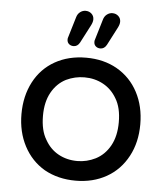

<svg xmlns="http://www.w3.org/2000/svg" viewBox="-52 -751 697 808"><g transform="rotate(5 297.0 -347.0)"><path d="M165 -21.5Q108.4 -54.7 77.1 -114.3Q45.9 -173.8 45.9 -249Q45.9 -325.2 77.1 -384.8Q108.4 -444.3 165.5 -476.6Q222.7 -508.8 296.9 -508.8Q371.1 -508.8 427.7 -476.6Q485.4 -443.4 516.6 -384.3Q547.9 -325.2 547.9 -249Q547.9 -172.9 516.6 -114.3Q484.4 -53.7 427.2 -21.5Q370.1 10.7 296.9 10.7Q222.7 10.7 165 -21.5ZM160.2 -149.4Q181.6 -111.3 217.3 -91.8Q252.9 -72.3 296.9 -72.3Q336.9 -72.3 374 -90.8Q412.1 -110.4 434.6 -150.9Q457 -191.4 457 -250Q457 -311.5 433.6 -349.6Q412.1 -386.7 376.5 -406.2Q340.8 -425.8 296.9 -425.8Q256.8 -425.8 219.7 -408.2Q181.6 -388.7 159.2 -348.6Q136.7 -308.6 136.7 -250Q136.7 -187.5 160.2 -149.4ZM212.9 -585.9 239.3 -673.8Q243.2 -688.5 253.9 -696.8Q264.6 -705.1 277.3 -705.1Q292 -705.1 302.2 -695.8Q312.5 -686.5 312.5 -671.9Q312.5 -661.1 305.7 -647.5L265.6 -570.3Q255.9 -552.7 239.3 -552.7Q227.5 -552.7 219.7 -559.6Q211.9 -566.4 211.9 -578.1Q211.9 -584 212.9 -585.9ZM326.2 -585.9 352.5 -673.8Q356.4 -688.5 367.2 -696.8Q377.9 -705.1 390.6 -705.1Q405.3 -705.1 415.5 -695.8Q425.8 -686.5 425.8 -671.9Q425.8 -661.1 418.9 -647.5L378.9 -570.3Q369.1 -552.7 352.5 -552.7Q340.8 -552.7 333 -559.6Q325.2 -566.4 325.2 -578.1Q325.2 -584 326.2 -585.9Z"/></g></svg>

Font: jf-openhuninn-2.0
Style: Regular
Weight: 400
Designer: [Kosugi Maru]
Designed by MOTOYA      

[Varela Round]
Joe Prince (Latin component); Avraham Cornfeld (Hebrew component)
Foundry: justfont CO.,LTD.
Version: 2.0